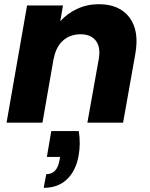

<svg xmlns="http://www.w3.org/2000/svg" viewBox="-20 -584 714 914"><path d="M224.1 40H355Q364.7 100.6 354 158.2Q341.3 228.5 299.1 269.3Q256.8 310.1 188 310.1L200.2 245.1Q252 245.1 263.2 179.2L266.1 163.1H203.1ZM396 0 450.2 -303.2Q460 -359.4 436.3 -390.1Q412.6 -420.9 363.8 -420.9Q313.5 -420.9 279.5 -390.4Q245.6 -359.9 235.8 -303.2V-308.1L182.1 0H11.2L108.9 -558.1H279.8L267.1 -482.9Q299.8 -520 347.7 -542Q395.5 -564 450.2 -564Q548.8 -564 596.4 -500.7Q644 -437.5 624 -326.2L565.9 0Z"/></svg>

Font: SVN-Poppins
Style: Bold Italic
Weight: 700
Italic angle: -10°
Designer: Ninad Kale (Devanagari), Jonny Pinhorn (Latin)
Foundry: Indian Type Foundry
Version: Version 3.002 2017